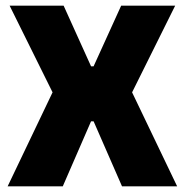

<svg xmlns="http://www.w3.org/2000/svg" viewBox="-20 -659 654 679"><path d="M7 0 175 -351.5V-314L14 -639H205L302 -424.5H311L408.5 -639H599.5L438 -314V-351.5L606.5 0H411.5L311 -230H302L202 0Z"/></svg>

Font: Anek Gurmukhi ExtraBold
Style: Regular
Weight: 800
Designer: Sarang Kulkarni (Gurmukhi), Yesha Goshar (Latin)
Foundry: Ek Type
Version: Version 1.003